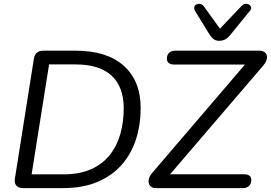

<svg xmlns="http://www.w3.org/2000/svg" viewBox="-20 -965 1390 985"><path d="M302.3 0H97.7Q74.8 0 63.7 -12.9Q52.5 -25.7 56.4 -48.6L153.8 -663.7Q160.5 -705 202.4 -705H367.5Q527.6 -705 614.6 -627.9Q701.6 -550.7 701.6 -410.4Q701.6 -325.4 677.9 -251.1Q654.2 -176.8 605 -120.4Q555.9 -64.1 480.9 -32.1Q405.9 0 302.3 0ZM231.8 -634.5 142.2 -70.5H304.3Q388.1 -70.5 447.3 -97Q506.5 -123.4 543.5 -170.3Q580.6 -217.2 597.6 -278.6Q614.7 -340.1 614.7 -409.4Q614.7 -519.2 552.5 -576.9Q490.4 -634.5 367 -634.5ZM1226.9 0H777.8Q764.3 0 755.3 -6.8Q746.3 -13.6 743.3 -25Q740.4 -36.4 744.7 -50.7Q749.1 -65 762.7 -80.1L1263.8 -665.5L1264.7 -634.1H873.1Q855.1 -634.1 845.7 -641.8Q836.2 -649.6 836.2 -663.2Q836.2 -684.7 848.4 -694.8Q860.6 -705 878.5 -705H1309.7Q1326.3 -705 1336.2 -698.2Q1346.2 -691.4 1348.9 -680Q1351.5 -668.6 1346.4 -654.5Q1341.3 -640.5 1328.2 -625.9L826.1 -40L824.7 -70.9H1231.3Q1249.3 -70.9 1259.2 -63.9Q1269.2 -56.9 1269.2 -42.8Q1269.2 -21.3 1257.2 -10.7Q1245.3 0 1226.9 0ZM1104.1 -755.7Q1087 -755.7 1075.5 -764.5Q1064 -773.3 1054.3 -788.9L981 -908.3Q974.2 -920.5 976.9 -929.5Q979.6 -938.5 988.4 -942.6Q997.1 -946.8 1008.1 -944.3Q1019.1 -941.9 1027.4 -930.1L1108.4 -818L1219.8 -935Q1228.6 -944.3 1239.1 -945.3Q1249.6 -946.3 1257.9 -941.2Q1266.2 -936.1 1268.1 -927.5Q1270.1 -919 1261.7 -908.7L1162.3 -787Q1149.5 -770.9 1135.9 -763.3Q1122.2 -755.7 1104.1 -755.7Z"/></svg>

Font: Nunito Variable Extra Light
Style: Italic
Weight: 200
Italic angle: -9°
Designer: Vernon Adams
Foundry: Vernon Adams
Version: Version 3.602